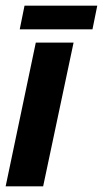

<svg xmlns="http://www.w3.org/2000/svg" viewBox="-39 -661 365 681"><path d="M-19 0 88 -510H222L114 0ZM31 -557 48 -641H306L289 -557Z"/></svg>

Font: Saira ExtraCondensed Black
Style: Italic
Weight: 900
Width: 2
Italic angle: -12°
Designer: Hector Gatti with collaboration of the Omnibus-Type team
Foundry: Omnibus-Type
Version: Version 1.101